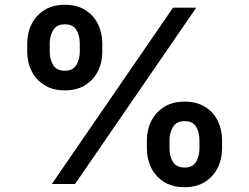

<svg xmlns="http://www.w3.org/2000/svg" viewBox="-20 -759 1028 792"><path d="M247.1 -386.2Q197.8 -386.2 163.1 -408Q128.4 -429.7 110.4 -465.8Q92.3 -502 92.3 -545.9V-580.1Q92.3 -624 110.6 -660.2Q128.9 -696.3 163.6 -717.8Q198.2 -739.3 247.1 -739.3Q297.4 -739.3 331.5 -717.8Q365.7 -696.3 383.8 -660.2Q401.9 -624 401.9 -580.1V-545.9Q401.9 -501.5 383.8 -465.3Q365.7 -429.2 331.3 -407.7Q296.9 -386.2 247.1 -386.2ZM247.1 -467.3Q280.8 -467.3 294.9 -490.7Q309.1 -514.2 309.1 -545.9V-580.1Q309.1 -611.3 295.4 -635Q281.7 -658.7 247.1 -658.7Q213.9 -658.7 199.5 -634.8Q185.1 -610.8 185.1 -580.1V-545.9Q185.1 -514.2 199.2 -490.7Q213.4 -467.3 247.1 -467.3ZM741.2 13.2Q691.4 13.2 656.7 -8.5Q622.1 -30.3 604 -66.4Q585.9 -102.5 585.9 -146.5V-180.7Q585.9 -224.6 604.5 -260.7Q623 -296.9 657.7 -318.4Q692.4 -339.8 741.2 -339.8Q791 -339.8 825.7 -318.4Q860.4 -296.9 878.2 -260.7Q896 -224.6 896 -180.7V-146.5Q896 -102.5 877.7 -66.2Q859.4 -29.8 825 -8.3Q790.5 13.2 741.2 13.2ZM741.2 -67.9Q774.9 -67.9 788.8 -91.3Q802.7 -114.7 802.7 -146.5V-180.7Q802.7 -211.9 789.3 -235.6Q775.9 -259.3 741.2 -259.3Q708 -259.3 693.6 -235.4Q679.2 -211.4 679.2 -180.7V-146.5Q679.2 -114.7 693.4 -91.3Q707.5 -67.9 741.2 -67.9ZM193.8 0 693.8 -727.5H789.6L289.6 0Z"/></svg>

Font: Inter 17pt SemiBold
Style: Regular
Weight: 600
Version: Version 4.001;git-66647c0bb